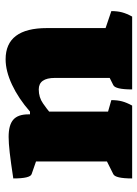

<svg xmlns="http://www.w3.org/2000/svg" viewBox="79 -582 502 701"><g transform="rotate(-90 330.5 -231.0)"><path d="M30 0Q30 -62 46 -69L92 -92V-351L46 -367Q30 -372 30 -434Q89 -443 124 -447Q159 -451 182 -451Q225 -451 244.5 -434Q264 -417 264 -379V-373H274Q322 -415 372 -438.5Q422 -462 465 -462Q579 -462 579 -311V-97L641 -76Q641 -54 636.5 -37Q632 -20 621 0H355Q355 -62 371 -69L397 -82V-282Q397 -341 355 -341Q326 -341 304 -325.5Q282 -310 274 -303V-88L316 -76Q316 -54 311.5 -37Q307 -20 296 0Z"/></g></svg>

Font: Petrona Black
Style: Regular
Weight: 900
Designer: Ringo R. Seeber
Foundry: Ringo R. Seeber
Version: Version 2.001; ttfautohint (v1.8.3)